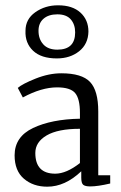

<svg xmlns="http://www.w3.org/2000/svg" viewBox="-20 -695 454 723"><path d="M35 -110Q35 -180 104.5 -213Q174 -246 281 -248V-270Q281 -323 263 -344.5Q245 -366 195 -366Q136 -366 66 -328L47 -364Q64 -379 114 -399Q164 -419 211 -419Q288 -419 319 -386.5Q350 -354 350 -275V-35H395V-4Q348 7 320 7Q301 7 293.5 1Q286 -5 286 -26V-50Q225 8 158 8Q105 8 70 -22Q35 -52 35 -110ZM188 -41Q230 -41 281 -81V-210Q198 -210 155.5 -185Q113 -160 113 -119Q113 -41 188 -41ZM194 -475Q135 -475 104.5 -504Q74 -533 76 -579Q76 -623 113 -649Q150 -675 198 -675H199Q253 -675 283 -647.5Q313 -620 313 -576Q312 -529 278 -502Q244 -475 194 -475ZM196 -508Q263 -508 263 -573Q263 -603 246.5 -622Q230 -641 196 -641Q163 -641 144 -624.5Q125 -608 125 -579Q125 -548 143 -528Q161 -508 196 -508Z"/></svg>

Font: Aikya
Style: Regular
Weight: 400
Designer: Neelakash Kshetrimayum (Latin subset based on Merriweather by Eben Sorkin)
Foundry: Brand New Type
Version: Version 1.00 b005